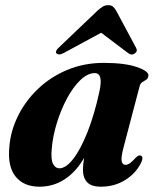

<svg xmlns="http://www.w3.org/2000/svg" viewBox="-20 -710 606 742"><path d="M458 -142.5Q447 -101.5 450.2 -87.2Q453.5 -73 464.5 -73Q473 -73 481.8 -79Q490.5 -85 504 -100Q511.5 -107 515.8 -108.8Q520 -110.5 524.5 -108.5Q536.5 -103.5 524 -78.5Q503.5 -38.5 462.5 -13.5Q421.5 11.5 370.5 11.5Q332.5 11.5 316.5 -6Q300.5 -23.5 300.5 -54.5Q300.5 -72.5 305 -100Q274.5 -46.5 230.5 -17.5Q186.5 11.5 132.5 11.5Q72.5 11.5 40.8 -27Q9 -65.5 16 -141Q20.5 -202.5 49 -260.8Q77.5 -319 125.8 -365.5Q174 -412 239 -439.5Q304 -467 381.5 -467Q461.5 -467 508.5 -451Q555.5 -435 553.5 -417.5Q552.5 -406.5 545.2 -402Q538 -397.5 530.2 -392.8Q522.5 -388 519.5 -376.5ZM180 -135.5Q176 -93 185.2 -76.2Q194.5 -59.5 209 -59.5Q235 -59.5 263.5 -96.5Q292 -133.5 318.5 -200.5Q345 -267.5 364.5 -357.5Q379.5 -427.5 346.5 -427.5Q318.5 -427.5 290.5 -400.5Q262.5 -373.5 239 -329.8Q215.5 -286 199.8 -235Q184 -184 180 -135.5ZM226 -505Q207.5 -495 198.5 -503.5Q191.5 -512 207 -526L357.5 -669.5Q368.5 -679.5 377.8 -684.8Q387 -690 398.5 -690Q410 -690 416.2 -684.8Q422.5 -679.5 428.5 -669.5L505.5 -526Q513.5 -512 501 -503.5Q488 -494.5 475 -505L371 -583.5Z"/></svg>

Font: Fraunces 72pt
Style: Bold Italic
Weight: 700
Italic angle: -16°
Version: Version 1.000;[b76b70a41]